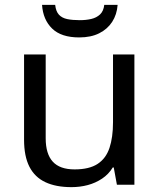

<svg xmlns="http://www.w3.org/2000/svg" viewBox="-20 -760 658 790"><path d="M533 -536V0H461L448 -71H444Q427 -43 400 -25Q373 -7 341 1.5Q309 10 274 10Q210 10 166.5 -10.5Q123 -31 101 -74Q79 -117 79 -185V-536H168V-191Q168 -127 197 -95Q226 -63 287 -63Q347 -63 381.5 -85.5Q416 -108 430.5 -151.5Q445 -195 445 -257V-536ZM464 -740Q461 -700 441.5 -670Q422 -640 388 -623Q354 -606 306 -606Q232 -606 194.5 -642.5Q157 -679 153 -740H207Q210 -713 222.5 -699.5Q235 -686 256.5 -681.5Q278 -677 308 -677Q334 -677 355.5 -682Q377 -687 391.5 -700.5Q406 -714 409 -740Z"/></svg>

Font: Noto Sans Kannada
Style: Regular
Weight: 400
Designer: Jelle Bosma - Monotype Design Team
Foundry: Monotype Imaging Inc.
Version: Version 2.003